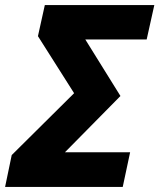

<svg xmlns="http://www.w3.org/2000/svg" viewBox="-45 -734 626 754"><path d="M-25 0 1 -125 246 -368 104 -592 131 -714H561L531 -579H290L428 -357L210 -136H466L437 0Z"/></svg>

Font: Noto Sans Display Extra
Style: Italic
Weight: 800
Italic angle: -12°
Designer: Monotype Design Team
Foundry: Monotype Imaging Inc.
Version: Version 1.900